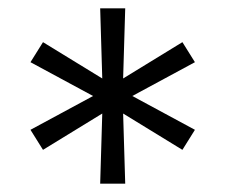

<svg xmlns="http://www.w3.org/2000/svg" viewBox="-20 -570 540 460"><path d="M220 -130 225 -298 83 -211 53 -259 203 -340 53 -421 83 -469 225 -382 220 -550H280L275 -382L417 -469L447 -421L297 -340L447 -259L417 -211L275 -298L280 -130Z"/></svg>

Font: iosevka_custom_sans_ss08 Light
Style: Regular
Weight: 300
Designer: Belleve Invis
Foundry: Belleve Invis
Version: Version 10.3.0; ttfautohint (v1.8.3)